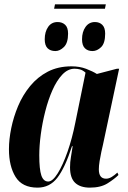

<svg xmlns="http://www.w3.org/2000/svg" viewBox="-20 -850 585 880"><path d="M465 -830 461 -810H228L232 -830ZM404 -616Q382 -616 369 -629Q356 -642 356 -670Q356 -704 372 -726.5Q388 -749 415 -749Q436 -749 449 -736Q462 -723 462 -696Q462 -652 443.5 -634Q425 -616 404 -616ZM234 -616Q211 -616 198 -629Q185 -642 185 -670Q185 -704 200.5 -726.5Q216 -749 244 -749Q265 -749 278.5 -736.5Q292 -724 292 -696Q292 -653 273 -634.5Q254 -616 234 -616ZM152 10Q82 10 51.5 -39Q21 -88 21 -166Q21 -211 31.5 -262.5Q42 -314 63 -364Q84 -414 118 -455.5Q152 -497 199 -521.5Q246 -546 308 -546Q345 -546 375 -534.5Q405 -523 424 -511L516 -535H526L452 -187Q449 -175 444.5 -154Q440 -133 436.5 -111.5Q433 -90 433 -74Q433 -31 466 -31Q479 -31 492 -39Q505 -47 518 -59L523 -48Q505 -30 473.5 -10Q442 10 392 10Q348 10 324.5 -12Q301 -34 301 -83Q301 -107 305 -129.5Q309 -152 313 -180H310Q278 -81 243 -35.5Q208 10 152 10ZM201 -18Q221 -18 244.5 -55.5Q268 -93 289.5 -154.5Q311 -216 325 -287L372 -517Q360 -528 347.5 -531.5Q335 -535 322 -535Q291 -535 265.5 -508Q240 -481 220.5 -437Q201 -393 187.5 -340Q174 -287 167 -234.5Q160 -182 160 -138Q160 -74 169.5 -46Q179 -18 201 -18Z"/></svg>

Font: Noto Serif Display ExtraCondensed ExtraBold
Style: Italic
Weight: 800
Width: 2
Italic angle: -12°
Designer: Monotype Design Team
Foundry: Monotype Imaging Inc.
Version: Version 2.009